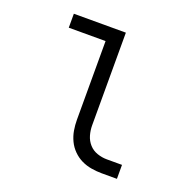

<svg xmlns="http://www.w3.org/2000/svg" viewBox="-99 -615 699 711"><g transform="rotate(20 250.0 -260.0)"><path d="M374 0Q354 0 333 -3.5Q312 -7 293.5 -16Q275 -25 260 -40Q245 -55 236 -74Q227 -93 223.5 -113.5Q220 -134 220 -155V-465H75V-520H280V-155Q280 -135 285.5 -116Q291 -97 304 -82.5Q317 -68 336 -61.5Q355 -55 374 -55H434V0Z"/></g></svg>

Font: Iosevka Curly Slab Light
Style: Regular
Weight: 300
Monospace: yes
Designer: Belleve Invis
Foundry: Belleve Invis
Version: Version 22.1.2; ttfautohint (v1.8.4)